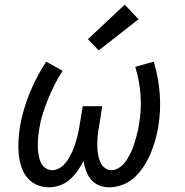

<svg xmlns="http://www.w3.org/2000/svg" viewBox="-20 -791 790 819"><path d="M188 8Q160 8 135 -3.5Q110 -15 94 -36Q78 -57 70 -83Q62 -109 59.5 -136.5Q57 -164 59 -193Q61 -222 65 -250Q71 -286 81.5 -322Q92 -358 106 -392.5Q120 -427 138 -461.5Q156 -496 177 -528L247 -489Q228 -460 212.5 -429Q197 -398 184.5 -367Q172 -336 162 -304Q152 -272 147 -239Q145 -226 143.5 -213Q142 -200 141.5 -186.5Q141 -173 141.5 -160Q142 -147 144 -134.5Q146 -122 149.5 -110Q153 -98 160 -88Q167 -78 178.5 -71.5Q190 -65 203 -65Q217 -65 231 -72.5Q245 -80 256 -92Q267 -104 274.5 -117.5Q282 -131 288.5 -145Q295 -159 299.5 -173Q304 -187 308 -201.5Q312 -216 315 -230.5Q318 -245 320 -260L333 -338H416L404 -260Q401 -246 399 -231.5Q397 -217 396 -202.5Q395 -188 395 -173.5Q395 -159 396.5 -145Q398 -131 401.5 -117.5Q405 -104 411.5 -92.5Q418 -81 429.5 -73Q441 -65 456 -65Q470 -65 484 -73Q498 -81 508.5 -93Q519 -105 526.5 -118.5Q534 -132 540.5 -146Q547 -160 551.5 -174Q556 -188 560 -202.5Q564 -217 567.5 -231.5Q571 -246 573 -261Q584 -324 579.5 -385.5Q575 -447 557 -506L636 -528Q646 -494 652.5 -459.5Q659 -425 661.5 -390Q664 -355 662.5 -320.5Q661 -286 655 -250Q650 -221 642 -192.5Q634 -164 622.5 -136.5Q611 -109 594 -82.5Q577 -56 554.5 -35Q532 -14 503 -3Q474 8 445 8Q422 8 402 -0.5Q382 -9 368.5 -25Q355 -41 347.5 -61.5Q340 -82 336 -104Q325 -82 310.5 -61.5Q296 -41 277 -24.5Q258 -8 234.5 0Q211 8 188 8ZM401 -576 355 -624 512 -771 571 -709Z"/></svg>

Font: Iosevka Etoile Oblique
Style: Regular
Weight: 400
Italic angle: -9°
Designer: Belleve Invis
Foundry: Belleve Invis
Version: Version 15.5.2; ttfautohint (v1.8.4)